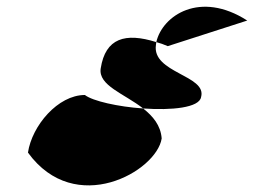

<svg xmlns="http://www.w3.org/2000/svg" viewBox="-20 -697 754 570"><path d="M63 -244C203 -51 445 -188 460 -286C457 -325 434 -352 405 -375C331 -380 255 -397 232 -415C152 -415 75 -324 63 -244ZM279 -494C271 -443 349 -419 405 -375C489 -369 572 -377 577 -409C595 -474 430 -480 443 -564L444 -572C352 -601 293 -584 279 -494ZM444 -572C455 -569 467 -565 478 -560L714 -636C574 -726 462 -651 444 -572Z"/></svg>

Font: Ampere
Style: Ita
Weight: 400
Version: Version 1